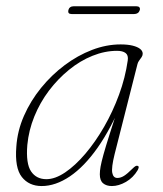

<svg xmlns="http://www.w3.org/2000/svg" viewBox="-20 -602 533 629"><path d="M355.5 -97Q344.5 -52.5 347.8 -35.8Q351 -19 364.5 -19Q375.5 -19 386.5 -26Q397.5 -33 414 -49.5Q420 -55.5 424 -57.8Q428 -60 431.5 -58.5Q435 -57 434.2 -53Q433.5 -49 431 -44.5Q416.5 -20 392.8 -6.2Q369 7.5 346.5 7.5Q328.5 7.5 317.8 -1.5Q307 -10.5 307 -31Q307 -42 309.5 -56.2Q312 -70.5 319 -95.8Q326 -121 339.5 -163.5Q353 -206 374.5 -272.5L381 -270.5Q343.5 -180.5 299.8 -118.2Q256 -56 209 -24.2Q162 7.5 116.5 7.5Q75 7.5 51.5 -22.2Q28 -52 33.5 -121.5Q37 -173.5 58.5 -222.5Q80 -271.5 114.5 -314Q149 -356.5 191.8 -388.5Q234.5 -420.5 281.5 -438.5Q328.5 -456.5 375 -456.5Q398.5 -456.5 414.5 -452.5Q430.5 -448.5 439 -441.8Q447.5 -435 447.5 -426Q447.5 -420.5 444 -415Q440.5 -409.5 436.2 -404Q432 -398.5 430.5 -392.5ZM69.5 -127Q64.5 -66 81.8 -40.5Q99 -15 132 -15Q160.5 -15 193.5 -37.2Q226.5 -59.5 259.5 -98.2Q292.5 -137 321 -186.5Q349.5 -236 370 -291.8Q390.5 -347.5 398.5 -404Q401 -421 391.5 -428.2Q382 -435.5 363.5 -435.5Q323.5 -435.5 283 -419.2Q242.5 -403 206 -373.2Q169.5 -343.5 140.2 -304.8Q111 -266 92.5 -220.5Q74 -175 69.5 -127ZM204 -569Q205.5 -575 210 -578.2Q214.5 -581.5 221.5 -581.5H426.5Q433.5 -581.5 436.5 -578.2Q439.5 -575 438 -569Q436 -562.5 431.2 -559.2Q426.5 -556 419.5 -556H214.5Q208 -556 205.2 -559.2Q202.5 -562.5 204 -569Z"/></svg>

Font: Fraunces Thin
Style: Italic
Weight: 250
Italic angle: -16°
Version: Version 1.000;[b76b70a41]